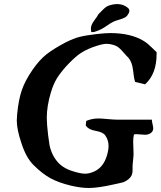

<svg xmlns="http://www.w3.org/2000/svg" viewBox="-20 -897 790 944"><path d="M440.4 -739.3Q440.4 -739.3 428.7 -739.3Q428.7 -739.3 426.8 -755.9Q426.8 -774.4 443.8 -796.9Q460.9 -819.3 463.9 -827.1Q468.8 -831.1 484.9 -848.1Q501 -865.2 516.6 -870.1Q538.1 -877 556.6 -877Q585.9 -877 607.4 -859.4Q609.4 -858.4 610.8 -856.4Q612.3 -854.5 613.3 -853Q614.3 -851.6 614.7 -850.1Q615.2 -848.6 615.7 -847.2Q616.2 -845.7 616.2 -844.7Q616.2 -841.8 615.2 -838.4Q614.3 -835 613.3 -833Q612.3 -831.1 610.4 -828.1Q604.5 -816.4 593.3 -810.5Q582 -804.7 564.5 -799.8Q546.9 -794.9 537.1 -790Q523.4 -783.2 508.3 -772.5Q493.2 -761.7 478.5 -753.9Q463.9 -746.1 440.4 -739.3ZM636.7 -140.6Q636.7 -130.9 634.3 -109.4Q631.8 -87.9 631.8 -77.1V-59.6Q631.8 -38.1 621.1 -25.4Q613.3 -15.6 602.5 -9.3Q591.8 -2.9 586.4 -1Q581.1 1 561.5 4.9Q542 8.8 539.1 9.8Q461.9 27.3 416 27.3Q377.9 27.3 328.1 15.6Q267.6 1 227.5 -21Q187.5 -43 144.5 -85.9Q108.4 -122.1 85.9 -191.4Q62.5 -259.8 62.5 -304.7Q62.5 -314.5 64.5 -337.9Q71.3 -407.2 87.4 -454.1Q103.5 -501 140.6 -554.7Q173.8 -602.5 208.5 -629.9Q243.2 -657.2 302.7 -688.5Q340.8 -708 372.1 -715.8Q403.3 -723.6 455.1 -729.5Q498 -734.4 521.5 -734.4Q622.1 -734.4 685.5 -696.3Q698.2 -688.5 708 -680.2Q717.8 -671.9 729.5 -660.2Q741.2 -648.4 750 -640.6V-631.8Q750 -533.2 693.4 -482.4L644.5 -494.1Q638.7 -509.8 634.3 -550.8Q629.9 -591.8 611.3 -613.3Q601.6 -622.1 589.4 -636.7Q577.1 -651.4 565.9 -661.1Q554.7 -670.9 539.1 -675.8Q519.5 -681.6 503.9 -681.6Q481.4 -681.6 433.6 -664.1Q392.6 -648.4 365.7 -627.9Q338.9 -607.4 304.7 -570.3Q274.4 -536.1 258.3 -509.3Q242.2 -482.4 230.5 -443.4Q210 -376 210 -317.4Q210 -287.1 216.8 -230.5Q221.7 -196.3 223.6 -183.1Q225.6 -169.9 234.4 -147.9Q243.2 -126 257.8 -107.4Q286.1 -70.3 339.8 -54.7Q377 -43 398.4 -43Q419.9 -43 445.3 -54.7Q489.3 -76.2 505.9 -132.8Q513.7 -159.2 513.7 -179.7Q513.7 -208 498 -230.5Q487.3 -247.1 451.2 -253.4Q415 -259.8 404.3 -277.3Q400.4 -277.3 402.3 -289.6Q404.3 -301.8 404.3 -302.7Q432.6 -314.5 464.8 -314.5Q479.5 -314.5 510.3 -311.5Q541 -308.6 558.6 -308.6H726.6Q726.6 -300.8 730 -286.6Q733.4 -272.5 733.4 -266.6Q733.4 -251 721.2 -242.7Q709 -234.4 693.4 -234.4Q687.5 -234.4 673.3 -235.8Q659.2 -237.3 651.4 -237.3Q642.6 -237.3 638.7 -236.3Q634.8 -220.7 634.8 -200.2Q634.8 -191.4 635.7 -171.4Q636.7 -151.4 636.7 -140.6Z"/></svg>

Font: Essays1743
Style: Italic
Weight: 500
Italic angle: -10°
Designer: Based on the typeface in a 1743 English translation of the essays of Montaigne.  PostScript/TrueType font designed by Jo
Version: Version 002.100